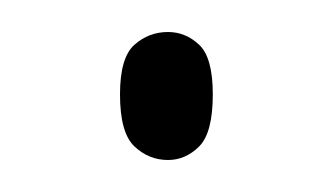

<svg xmlns="http://www.w3.org/2000/svg" viewBox="-20 -417 208 120"><path d="M85 -317Q73 -317 64 -325.5Q55 -334 55 -358Q55 -381 64 -389Q73 -397 85 -397Q96 -397 104.5 -389Q113 -381 113 -358Q113 -334 104.5 -325.5Q96 -317 85 -317Z"/></svg>

Font: Noto Serif Tamil Condensed Thin
Style: Italic
Weight: 100
Width: 3
Italic angle: -12°
Designer: Indian Type Foundry, Tom Grace, and the Monotype Design Team
Foundry: Monotype Imaging Inc.
Version: Version 2.003; ttfautohint (v1.8.4.7-5d5b)